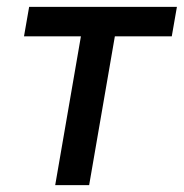

<svg xmlns="http://www.w3.org/2000/svg" viewBox="-20 -540 536 560"><path d="M50 -434H216L141 0H240L315 -434H481L496 -520H65Z"/></svg>

Font: Fixel Display 20240404 Medium
Style: Italic
Weight: 500
Italic angle: -10°
Designer: AlfaBravo + MacPaw
Foundry: Kyrylo Tkachov, Marchela Mozhyna, Serhii Makarenko, Maria Weinstein, Zakhar Kryvoshyya
Version: Version 1.211;Glyphs 3.2 (3225)